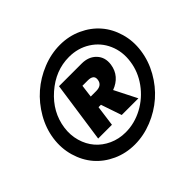

<svg xmlns="http://www.w3.org/2000/svg" viewBox="-164 -869 1078 1078"><g transform="rotate(-45 375.5 -330.0)"><path d="M446.8 -516.1Q502 -516.1 534.2 -482.2Q566.4 -448.2 559.1 -396Q553.2 -355.5 529.3 -327.9Q505.4 -300.3 466.8 -286.1L534.2 -152.8H401.9L359.9 -275.9H340.8L324.2 -152.8H214.8L267.1 -516.1ZM38.1 -331.1Q47.9 -400.9 84.7 -464.8Q121.6 -528.8 174.8 -575.2Q228 -621.6 296.4 -649.2Q364.7 -676.8 435.1 -676.8Q504.9 -676.8 565.2 -649.2Q625.5 -621.6 665.5 -575.2Q705.6 -528.8 724.1 -464.8Q742.7 -400.9 732.9 -331.1Q723.1 -260.3 686.8 -195.8Q650.4 -131.3 597.2 -84.7Q543.9 -38.1 475.6 -10.5Q407.2 17.1 336.9 17.1Q266.6 17.1 206.3 -10.5Q146 -38.1 106 -84.7Q65.9 -131.3 47.1 -195.8Q28.3 -260.3 38.1 -331.1ZM124 -330.1Q116.7 -276.9 130.6 -228.5Q144.5 -180.2 174.8 -144.8Q205.1 -109.4 250.5 -88.6Q295.9 -67.9 349.1 -67.9Q419.9 -67.9 485.4 -103Q550.8 -138.2 594.5 -198.7Q638.2 -259.3 647.9 -330.1Q658.2 -401.4 631.6 -461.9Q605 -522.5 549.3 -557.6Q493.7 -592.8 422.9 -592.8Q315.4 -592.8 227.3 -515.6Q139.2 -438.5 124 -330.1ZM352.1 -349.1H395Q441.4 -349.1 446.8 -387.2Q449.7 -406.7 438.5 -415.8Q427.2 -424.8 404.8 -424.8H361.8Z"/></g></svg>

Font: Human Sans Black
Style: Italic
Weight: 800
Italic angle: -8°
Designer: Tim Radville
Foundry: Continuum
Version: Version 1.000;FEAKit 1.0